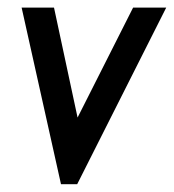

<svg xmlns="http://www.w3.org/2000/svg" viewBox="-20 -469 451 498"><path d="M411.1 -449.2 180.2 8.8H138.2L36.1 -449.2H120.1L181.2 -164.1L325.2 -449.2Z"/></svg>

Font: Myanmar Pyu Pro
Style: Regular
Weight: 400
Designer: Khon Soe Zaw Thu
Foundry: PaOh Unicode
Version: Version 2.00 April 29, 2017